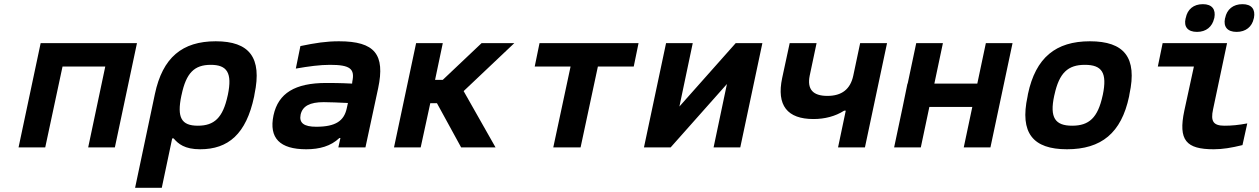

<svg xmlns="http://www.w3.org/2000/svg" viewBox="-20 -707 6040 921"><path d="M69 0H197L280 -388H485L403 0H531L637 -500H175Z M1199 -244 1201 -256C1238 -431 1176 -509 1015 -509C854 -509 760 -431 723 -256L628 194H756L806 -43H813C835 -17 866 9 940 9C1075 9 1161 -64 1199 -244ZM850 -248 851 -252C873 -357 912 -396 991 -396C1069 -396 1095 -358 1073 -252L1072 -248C1049 -142 1008 -104 929 -104C850 -104 828 -143 850 -248Z M1606 -509C1545 -509 1493 -501 1421 -486L1399 -378C1462 -389 1515 -396 1563 -396C1659 -396 1683 -377 1670 -316L1669 -306C1611 -309 1568 -309 1545 -309C1395 -309 1315 -260 1292 -154C1269 -44 1323 9 1449 9C1513 9 1567 -6 1608 -45H1613L1603 0H1733L1794 -284C1828 -445 1779 -509 1606 -509ZM1422 -157C1431 -198 1466 -217 1533 -217C1560 -217 1607 -215 1649 -213L1643 -186C1630 -128 1591 -99 1497 -99C1438 -99 1414 -117 1422 -157Z M1976 -500 1870 0H1998L2044 -212H2076L2192 0H2357L2204 -270L2447 -500H2290L2104 -324H2067L2104 -500Z M2634 0H2765L2848 -388H3020L3043 -500H2568L2545 -388H2717Z M3069 0H3197L3467 -304L3403 0H3531L3637 -500H3509L3239 -196L3303 -500H3175Z M4129 0 4235 -500H4106L4073 -344C4059 -279 4018 -247 3949 -247C3879 -247 3851 -279 3864 -344L3897 -500H3768L3732 -333C3704 -201 3757 -136 3882 -136C3936 -136 3987 -149 4029 -176H4037L4000 0Z M4269 0H4397L4438 -194H4644L4603 0H4731L4837 -500H4709L4668 -306H4462L4503 -500H4375L4334 -306H4333L4310 -194Z M4911 -256 4909 -244C4871 -69 4935 9 5098 9C5263 9 5359 -69 5396 -244L5398 -256C5436 -431 5373 -509 5208 -509C5045 -509 4948 -431 4911 -256ZM5037 -248 5038 -252C5061 -358 5103 -396 5184 -396C5266 -396 5292 -358 5270 -252L5269 -248C5246 -142 5204 -104 5123 -104C5042 -104 5014 -142 5037 -248Z M5854 -104C5801 -104 5786 -124 5799 -183L5866 -500H5557L5534 -388H5707L5661 -176C5631 -34 5670 9 5802 9C5845 9 5887 2 5940 -11L5963 -115C5920 -107 5888 -104 5854 -104ZM5667 -618C5658 -579 5677 -554 5722 -554C5766 -554 5795 -579 5804 -618L5805 -621C5813 -662 5794 -687 5750 -687C5705 -687 5676 -662 5668 -621ZM5856 -618C5848 -579 5867 -554 5912 -554C5956 -554 5986 -579 5994 -618L5995 -621C6003 -662 5984 -687 5940 -687C5895 -687 5865 -662 5857 -621Z"/></svg>

Font: LT Wave Mono Bold
Style: Italic
Weight: 700
Designer: Daniel Lyons
Version: Version 2.5 (Glyphs App)